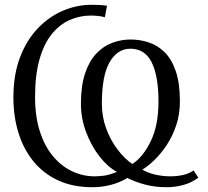

<svg xmlns="http://www.w3.org/2000/svg" viewBox="-20 -771 868 802"><path d="M788.5 -59 808.5 -29Q781 -8 746.5 1.5Q712 11 675.5 11Q627.5 11 586 0Q544.5 -11 512 -27.5Q480.5 -8.5 443.2 1.2Q406 11 366 11Q285 11 223.5 -17.2Q162 -45.5 120.2 -96.5Q78.5 -147.5 57.2 -215.8Q36 -284 36 -364Q36 -459.5 63.8 -532Q91.5 -604.5 138.5 -653.2Q185.5 -702 243.5 -726.5Q301.5 -751 362 -751Q375 -751 394.2 -750.2Q413.5 -749.5 427 -747L418 -699Q404.5 -703 388.2 -704.5Q372 -706 359 -706Q312.5 -706 270.5 -687.2Q228.5 -668.5 196 -628.2Q163.5 -588 145 -523.2Q126.5 -458.5 126.5 -366Q126.5 -283.5 146.8 -221.2Q167 -159 202.2 -117.5Q237.5 -76 282 -55.2Q326.5 -34.5 375 -34.5Q391 -34.5 412.8 -37Q434.5 -39.5 468.5 -53Q430.5 -73 396 -117Q361.5 -161 339.8 -218.8Q318 -276.5 318 -337.5Q318 -413 335.5 -464.8Q353 -516.5 382.5 -547.5Q412 -578.5 449 -592.2Q486 -606 525.5 -606Q564.5 -606 601.5 -593.8Q638.5 -581.5 667.8 -552.8Q697 -524 714.2 -473.8Q731.5 -423.5 731.5 -347.5Q731.5 -293 715.8 -246.8Q700 -200.5 675.8 -164.2Q651.5 -128 624.5 -102Q597.5 -76 574.5 -62.5Q598 -48.5 629 -41.5Q660 -34.5 691.5 -34.5Q720 -34.5 745.2 -40.2Q770.5 -46 788.5 -59ZM532.5 -86Q577.5 -114.5 609.8 -181.2Q642 -248 642 -346.5Q642 -453 613.8 -510.2Q585.5 -567.5 524.5 -567.5Q470.5 -567.5 438 -511.5Q405.5 -455.5 405.5 -337.5Q405.5 -284 423.2 -235.2Q441 -186.5 470 -147.8Q499 -109 532.5 -86Z"/></svg>

Font: Merriweather 28pt Light
Style: Regular
Weight: 300
Version: Version 2.100